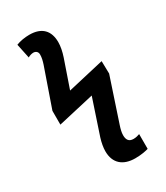

<svg xmlns="http://www.w3.org/2000/svg" viewBox="-241 -867 1045 1207"><g transform="rotate(-30 281.5 -263.0)"><path d="M371 240C417 240 452 232 467 227V120C456 124 441 129 422 129C386 129 376 106 376 76C376 56 382 33 390 9L494 -304L492 -395L228 -334L297 -534C309 -570 316 -605 316 -635C316 -717 272 -766 181 -766C148 -766 112 -760 85 -749L107 -644C117 -651 135 -656 146 -656C163 -656 178 -646 178 -625C178 -602 173 -583 165 -558L68 -279V-179L330 -239L245 16C235 48 229 81 229 108C229 195 283 240 371 240Z"/></g></svg>

Font: Noto Sans Mono SemiCondensed ExtraBold
Style: Regular
Weight: 800
Width: 4
Designer: Monotype Design Team
Foundry: Monotype Imaging Inc.
Version: Version 2.014